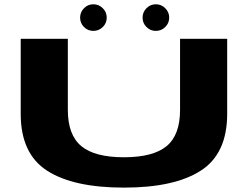

<svg xmlns="http://www.w3.org/2000/svg" viewBox="-20 -852 1151 876"><path d="M545.5 4Q314.5 4 194.5 -73.5Q74.5 -151 74.5 -332.5V-675H289.5V-350.5Q289.5 -236.5 350.8 -185.5Q412 -134.5 545.2 -134.5Q678.5 -134.5 740 -185.2Q801.5 -236 801.5 -350.5V-675H1016.5V-332.5Q1016.5 -151 896.2 -73.5Q776 4 545.5 4ZM406 -711Q381 -711 363.2 -728.8Q345.5 -746.5 345.5 -771.5Q345.5 -796.5 363.2 -814.5Q381 -832.5 406 -832.5Q431 -832.5 449 -814.5Q467 -796.5 467 -771.5Q467 -746.5 449 -728.8Q431 -711 406 -711ZM691 -711Q666 -711 648.2 -728.8Q630.5 -746.5 630.5 -771.5Q630.5 -796.5 648.2 -814.5Q666 -832.5 691 -832.5Q716 -832.5 734 -814.5Q752 -796.5 752 -771.5Q752 -746.5 734 -728.8Q716 -711 691 -711Z"/></svg>

Font: Anybody UltraExpanded Regular
Style: Bold
Weight: 700
Width: 9
Designer: Tyler Finck
Foundry: Etcetera Type Company
Version: Version 1.010; ttfautohint (v1.8.3) -l 8 -r 50 -G 200 -x 14 